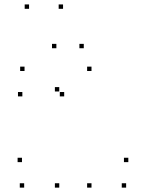

<svg xmlns="http://www.w3.org/2000/svg" viewBox="-20 -848 660 878"><path d="M82.2 -407.2V-427.2H62.2V-407.2ZM273.5 -407.2V-427.2H253.5V-407.2ZM251 -429.7V-449.7H231V-429.7ZM251 10V-10H231V10ZM398.4 10V-10H378.4V10ZM398.4 -523.3V-543.3H378.4V-523.3ZM92.2 -523.3V-543.3H72.2V-523.3ZM556.8 10V-10H536.8V10ZM566.8 -106.6V-126.6H546.8V-106.6ZM80.5 -106.6V-126.6H60.5V-106.6ZM90.5 10V-10H70.5V10ZM268.3 -807.7V-827.7H248.3V-807.7ZM112.9 -807.7V-827.7H92.9V-807.7ZM237.8 -627.4V-647.4H217.8V-627.4ZM363.1 -627.4V-647.4H343.1V-627.4Z"/></svg>

Font: Monaspace Argon Dots Var
Style: Regular
Weight: 400
Designer: Riley Cran and the Lettermatic Team
Version: Version 1.100 (Monaspace Argon Dots)